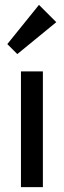

<svg xmlns="http://www.w3.org/2000/svg" viewBox="-20 -768 262 788"><path d="M66 0H156V-475H66ZM10 -587 51 -546 211 -677 140 -748Z"/></svg>

Font: MV Cash
Style: Regular
Weight: 400
Designer: Rodrigo Fuenzalida
Foundry: fragTYPE
Version: Version 1.100;Glyphs 3.1.2 (3151)